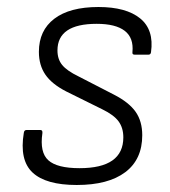

<svg xmlns="http://www.w3.org/2000/svg" viewBox="-20 -516 484 548"><path d="M199 12Q111 12 73 -23.5Q35 -59 48 -137Q49 -145 56 -145H95Q102 -145 101 -136Q93 -81 118 -58.5Q143 -36 207 -36Q332 -36 332 -124Q332 -151 318.5 -169.5Q305 -188 272 -204L169 -255Q128 -276 109.5 -303Q91 -330 91 -368Q91 -429 135 -462.5Q179 -496 261 -496Q340 -496 380 -463.5Q420 -431 411 -367Q410 -360 404 -360H364Q357 -360 358 -367Q362 -408 336 -428Q310 -448 256 -448Q144 -448 144 -372Q144 -347 157.5 -330.5Q171 -314 204 -298L305 -246Q348 -224 367 -197Q386 -170 386 -130Q386 -61 337.5 -24.5Q289 12 199 12Z"/></svg>

Font: Sofia Sans Light
Style: Italic
Weight: 300
Italic angle: -9°
Version: Version 4.100-B